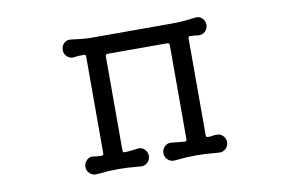

<svg xmlns="http://www.w3.org/2000/svg" viewBox="-62 -618 1123 742"><g transform="rotate(-10 500.0 -247.0)"><path d="M745 -52Q760 -52 770 -41.5Q780 -31 780 -17Q780 -2 769 8.5Q758 19 742 18Q711 15 692 14Q673 13 655 13Q634 13 615.5 14Q597 15 568 18Q552 19 541 8.5Q530 -2 530 -17Q530 -32 541 -43Q552 -54 568 -52Q579 -51 592 -49.5Q605 -48 618 -47H620Q627 -47 627 -55V-424Q627 -433 618 -433H385Q376 -433 376 -424V-55Q376 -47 383 -47Q397 -47 410.5 -49Q424 -51 436 -52Q451 -54 462 -43Q473 -32 473 -17Q473 -2 462 8.5Q451 19 436 18Q405 15 385.5 14Q366 13 349 13Q328 13 309.5 14Q291 15 261 18Q246 19 235 8.5Q224 -2 224 -17Q224 -32 235 -43Q246 -54 261 -52Q275 -49 292 -49H294Q301 -49 301 -57V-437Q301 -445 294 -445Q284 -445 272.5 -444.5Q261 -444 253 -442Q238 -441 227 -451.5Q216 -462 216 -477Q216 -493 227 -503.5Q238 -514 253 -512Q271 -510 292 -507.5Q313 -505 332 -505H646Q673 -505 692 -506.5Q711 -508 742 -512Q758 -514 769 -503.5Q780 -493 780 -477Q780 -462 769 -451.5Q758 -441 742 -442Q735 -444 727.5 -444Q720 -444 712 -445H710Q703 -445 703 -437V-57Q703 -49 711 -49Q719 -49 728.5 -50.5Q738 -52 745 -52Z"/></g></svg>

Font: Kiwi Maru
Style: Regular
Weight: 400
Designer: Hiroki-Chan
Version: Version 1.100